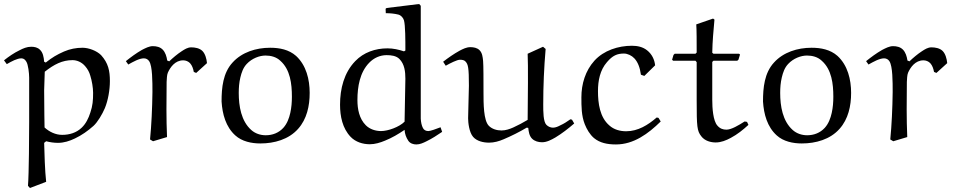

<svg xmlns="http://www.w3.org/2000/svg" viewBox="-32 -704 4778 961"><path d="M199 206C193 154 190 57 189 11L199 3C218 8 238 11 258 11C288 11 316 2 343 -11C377 -27 408 -49 436 -74C456 -92 480 -132 493 -163C509 -202 518 -254 518 -298C518 -350 510 -388 474 -428C452 -450 412 -465 381 -465C349 -465 318 -459 288 -446C252 -430 230 -417 197 -391L189 -395C187 -419 183 -441 168 -455C156 -467 140 -470 124 -470C103 -470 84 -462 65 -452C38 -439 12 -421 -12 -402L2 -383C26 -397 54 -412 75 -412C87 -412 94 -405 100 -395C109 -381 114 -337 114 -315V-94C114 -37 113 168 108 226L118 237ZM191 -66C191 -67 189 -170 189 -252C189 -263 192 -339 192 -345C239 -382 280 -403 331 -403C352 -403 376 -394 394 -373C407 -358 415 -343 420 -325C428 -300 434 -265 434 -239C434 -202 432 -175 420 -140C411 -112 398 -85 377 -65C350 -39 315 -29 279 -29C246 -29 215 -44 191 -66Z M950 -339 1004 -388C1002 -410 995 -435 981 -449C967 -463 944 -467 925 -467C907 -467 892 -457 878 -448C855 -433 834 -415 815 -397L805 -401C802 -421 796 -442 782 -456C769 -469 751 -473 733 -473C714 -473 696 -463 678 -454C650 -438 623 -418 598 -398L610 -381C635 -395 665 -412 688 -412C699 -412 709 -407 715 -397C731 -372 731 -296 731 -243C730 -163 726 -76 719 -6L734 3L804 -18C800 -110 801 -201 802 -294C803 -308 803 -328 808 -340C820 -367 844 -402 885 -402C898 -402 910 -397 919 -388C930 -376 935 -360 938 -344Z M1171 -316C1177 -341 1185 -365 1203 -384C1229 -412 1267 -426 1297 -426C1324 -426 1351 -419 1371 -400C1421 -356 1429 -284 1429 -220C1429 -193 1427 -166 1421 -139C1415 -112 1405 -85 1386 -64C1363 -39 1332 -27 1298 -27C1271 -27 1245 -36 1226 -53C1175 -98 1163 -173 1163 -239C1163 -265 1165 -291 1171 -316ZM1271 14C1341 14 1413 -6 1460 -59C1504 -108 1518 -174 1518 -239C1518 -306 1501 -377 1450 -424C1414 -456 1367 -465 1320 -465C1250 -465 1179 -443 1132 -391C1084 -339 1077 -265 1077 -196C1081 -133 1098 -69 1146 -26C1179 4 1227 14 1271 14Z M1898 -660 1899 -638C1920 -638 1942 -636 1962 -631C1976 -627 1986 -615 1990 -602C1997 -576 1997 -504 1997 -451L1990 -447C1963 -456 1936 -462 1907 -462C1847 -462 1788 -442 1746 -398C1690 -340 1670 -260 1670 -180C1670 -122 1682 -62 1723 -19C1748 7 1784 18 1819 18C1845 18 1871 10 1895 0C1930 -14 1962 -33 1993 -54C1994 -34 2001 -15 2012 1C2021 14 2037 19 2052 19C2070 19 2087 11 2103 3C2130 -10 2156 -27 2181 -44L2173 -67C2153 -59 2122 -48 2112 -48C2100 -48 2090 -53 2085 -63C2078 -76 2075 -93 2074 -110V-675L2066 -684L1903 -664ZM1993 -95C1966 -68 1910 -48 1875 -48C1848 -48 1819 -57 1799 -77C1766 -110 1757 -158 1757 -203C1757 -270 1769 -342 1816 -390C1839 -414 1870 -428 1903 -428C1926 -428 1951 -425 1967 -409C1993 -383 1997 -345 1997 -310Z M2831 -105 2823 -107C2806 -95 2791 -85 2773 -77C2762 -71 2749 -65 2736 -65C2724 -65 2712 -70 2703 -79C2687 -95 2687 -145 2687 -181C2687 -273 2691 -366 2699 -459L2686 -470L2609 -435C2612 -381 2610 -212 2609 -104C2584 -89 2563 -78 2537 -66C2519 -58 2499 -51 2478 -51C2455 -51 2431 -58 2415 -74C2388 -101 2388 -185 2388 -244C2388 -296 2388 -379 2386 -399C2384 -419 2382 -439 2368 -453C2356 -465 2338 -468 2322 -468C2303 -468 2285 -459 2268 -450C2239 -434 2212 -415 2186 -395L2199 -375C2222 -388 2256 -405 2270 -405C2282 -405 2292 -403 2298 -396C2311 -382 2315 -366 2315 -275C2315 -246 2311 -145 2311 -112C2311 -91 2316 -42 2336 -19C2355 3 2388 10 2416 10C2441 10 2466 3 2489 -7C2529 -24 2567 -43 2604 -65L2612 -64C2614 -45 2617 -24 2631 -10C2644 3 2663 8 2681 8C2705 8 2727 -4 2748 -16C2781 -36 2812 -60 2842 -86Z M3264 -114 3255 -116C3211 -78 3161 -47 3102 -47C3072 -47 3041 -55 3018 -76C2970 -117 2961 -187 2961 -248C2961 -300 2971 -353 3006 -393C3034 -426 3057 -436 3091 -436C3109 -436 3130 -426 3143 -412C3160 -394 3171 -367 3176 -330L3193 -324L3247 -377C3244 -406 3231 -433 3207 -452C3186 -469 3159 -475 3131 -475C3063 -475 2990 -452 2943 -400C2898 -350 2878 -284 2878 -217C2878 -171 2878 -125 2895 -82C2905 -57 2920 -31 2941 -13C2970 11 3007 19 3051 19C3140 19 3213 -35 3275 -96Z M3453 -582C3455 -556 3455 -492 3455 -441L3449 -435H3345L3339 -429L3332 -405L3337 -400H3449L3455 -393V-203C3455 -68 3457 -49 3478 -22C3496 2 3527 9 3550 9C3577 9 3602 -1 3626 -14C3658 -31 3687 -54 3714 -79L3707 -94L3695 -96C3665 -77 3629 -55 3604 -55C3587 -55 3572 -60 3559 -75C3537 -99 3533 -163 3533 -205V-394L3539 -400H3658L3664 -405L3672 -431L3667 -435H3539L3533 -440C3534 -498 3539 -549 3544 -606L3537 -611Z M3881 -316C3887 -341 3895 -365 3913 -384C3939 -412 3977 -426 4007 -426C4034 -426 4061 -419 4081 -400C4131 -356 4139 -284 4139 -220C4139 -193 4137 -166 4131 -139C4125 -112 4115 -85 4096 -64C4073 -39 4042 -27 4008 -27C3981 -27 3955 -36 3936 -53C3885 -98 3873 -173 3873 -239C3873 -265 3875 -291 3881 -316ZM3981 14C4051 14 4123 -6 4170 -59C4214 -108 4228 -174 4228 -239C4228 -306 4211 -377 4160 -424C4124 -456 4077 -465 4030 -465C3960 -465 3889 -443 3842 -391C3794 -339 3787 -265 3787 -196C3791 -133 3808 -69 3856 -26C3889 4 3937 14 3981 14Z M4655 -339 4709 -388C4707 -410 4700 -435 4686 -449C4672 -463 4649 -467 4630 -467C4612 -467 4597 -457 4583 -448C4560 -433 4539 -415 4520 -397L4510 -401C4507 -421 4501 -442 4487 -456C4474 -469 4456 -473 4438 -473C4419 -473 4401 -463 4383 -454C4355 -438 4328 -418 4303 -398L4315 -381C4340 -395 4370 -412 4393 -412C4404 -412 4414 -407 4420 -397C4436 -372 4436 -296 4436 -243C4435 -163 4431 -76 4424 -6L4439 3L4509 -18C4505 -110 4506 -201 4507 -294C4508 -308 4508 -328 4513 -340C4525 -367 4549 -402 4590 -402C4603 -402 4615 -397 4624 -388C4635 -376 4640 -360 4643 -344Z"/></svg>

Font: Neo Euler
Style: Euler
Weight: 500
Designer: Hermann Zapf
Version: Version 000.002